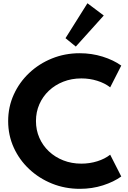

<svg xmlns="http://www.w3.org/2000/svg" viewBox="-20 -1176 805 1212"><path d="M484 16Q390.5 16 308.5 -17Q226.5 -50 164 -108.8Q101.5 -167.5 66.5 -245Q31.5 -322.5 31.5 -411.5Q31.5 -501 66.8 -578.8Q102 -656.5 164.2 -715.2Q226.5 -774 308.2 -807Q390 -840 483 -840Q559 -840 627.8 -818.5Q696.5 -797 745.5 -762L675.5 -624.5Q642 -651 594 -666Q546 -681 493.5 -681Q432 -681 379.8 -660.5Q327.5 -640 288.8 -603.5Q250 -567 228.5 -518Q207 -469 207 -412Q207 -355 228.5 -306Q250 -257 288.8 -220.5Q327.5 -184 379.8 -163.5Q432 -143 493.5 -143Q546 -143 594 -158Q642 -173 675.5 -199.5L745.5 -62Q698.5 -28 630 -6Q561.5 16 484 16ZM458.5 -882 393.5 -935 532 -1155.5 635 -1078Z"/></svg>

Font: Spartan Thin
Style: Bold
Weight: 700
Version: Version 1.004